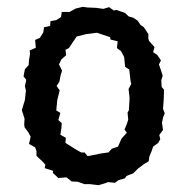

<svg xmlns="http://www.w3.org/2000/svg" viewBox="-20 -529 550 563"><path d="M269 14 244 11H228L208 4L190 3L175 -9L151 -7L135 -22L136 -28L111 -36L113 -46L105 -55L87 -72V-86L83 -97L65 -107L70 -128L63 -141L52 -156L51 -164L52 -181L44 -206L53 -236L56 -264L53 -276L57 -295L49 -305L53 -326L64 -338L65 -352L68 -371L67 -381L85 -389L83 -412L97 -418L107 -434L109 -449L127 -453L128 -467L145 -470L159 -479L161 -494H184L202 -504L223 -509L237 -507L262 -506L283 -503L300 -508L314 -498L321 -500L347 -491L357 -481L371 -477L384 -468L392 -456L402 -449L415 -429V-416L417 -409L433 -391L429 -376L441 -368L452 -352L446 -340L451 -326L457 -307L453 -294L454 -274L461 -266L460 -236L458 -210L463 -197L458 -184L455 -169L458 -148L447 -133L450 -121L444 -110L429 -99L425 -87L418 -70L416 -56L404 -49L385 -35L371 -21L351 -13L346 -6L328 -1L317 7L297 5L286 9ZM237 -71 276 -79 298 -82 308 -93 326 -99 336 -122 352 -140 345 -149 351 -163 356 -178 354 -199 358 -206 360 -242 357 -268 365 -283 363 -290 359 -325 347 -333 344 -362 335 -379 323 -388 325 -408 304 -413 303 -420 264 -433 233 -429 205 -422 192 -403 182 -388 172 -383 174 -367 160 -355 153 -340 162 -322 158 -309 154 -289 146 -277 155 -264 148 -236 145 -205 157 -198 151 -177 161 -168 160 -153 157 -134 173 -125 172 -110 202 -91 218 -82H228Z"/></svg>

Font: Winky Rough
Style: Regular
Weight: 400
Designer: Simon Atzbach
Foundry: typofactur
Version: Version 1.206